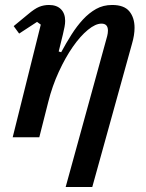

<svg xmlns="http://www.w3.org/2000/svg" viewBox="-20 -552 586 772"><path d="M144 -453 129 -464 57 -417 35 -447 92 -494Q119 -517 137.5 -524.5Q156 -532 177 -532Q208 -532 225 -515Q242 -498 242 -468Q242 -457 239.5 -444Q237 -431 233 -414L216 -345L226 -342Q246 -379 267.5 -413Q289 -447 313.5 -473.5Q338 -500 366.5 -516Q395 -532 431 -532Q479 -532 500 -506.5Q521 -481 521 -440Q521 -426 518.5 -410Q516 -394 511 -377L351 200H244L411 -407Q414 -419 414 -429Q414 -457 388 -457Q364 -457 333.5 -432Q303 -407 273 -364Q243 -321 216.5 -263.5Q190 -206 174 -142L138 0H31Z"/></svg>

Font: IBM Plex Serif Medm
Style: Italic
Weight: 500
Italic angle: -14°
Designer: Mike Abbink, Paul van der Laan, Pieter van Rosmalen
Foundry: Bold Monday
Version: Version 3.001